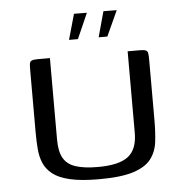

<svg xmlns="http://www.w3.org/2000/svg" viewBox="-48 -662 683 711"><g transform="rotate(-5 294.0 -306.5)"><path d="M515.3 -196.6Q515.3 -154 511 -117.4Q506.7 -80.8 486.3 -53.9Q466 -27 420.3 -12.1Q374.6 2.7 291.8 2.7Q226.5 2.7 184.9 -6.9Q143.4 -16.5 120.5 -34.5Q97.6 -52.5 87.6 -76.4Q77.5 -100.3 75.3 -129.7Q73 -159 73 -191.5V-419.9Q73 -436.4 74 -445.1Q75.1 -453.9 81.8 -457Q88.5 -460 103.4 -460H149.7V-156.8Q149.7 -112.3 164.1 -87.6Q178.5 -63 210 -52.9Q241.5 -42.8 292 -42.8Q370.5 -42.8 404.5 -69.2Q438.6 -95.6 438.6 -157V-460H483.7Q499.5 -460 506.2 -457Q513 -453.9 514.1 -445.1Q515.3 -436.4 515.3 -419.9ZM336.2 -521 362.2 -615.8 411.6 -615.3 368.5 -521ZM226 -521 252.8 -615.8 300.7 -615.3 259.1 -521Z"/></g></svg>

Font: Genos Thin
Style: Regular
Weight: 100
Designer: Robert E. Leuschke
Foundry: Robert E. Leuschke
Version: Version 1.010